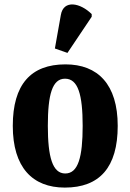

<svg xmlns="http://www.w3.org/2000/svg" viewBox="-20 -841 592 871"><path d="M286 -601 396 -765V-777C345 -828 268 -844 256 -773L229 -621ZM274 10C432 10 514 -82 514 -270C514 -458 424 -549 277 -549C120 -549 38 -458 38 -270C38 -82 127 10 274 10ZM276 -54C218 -54 197 -129 197 -270C197 -412 217 -484 275 -484C334 -484 355 -412 355 -270C355 -129 335 -54 276 -54Z"/></svg>

Font: Noto Serif Condensed ExtraBold
Style: Regular
Weight: 800
Width: 3
Designer: Monotype Design Team
Foundry: Monotype Imaging Inc.
Version: Version 2.013